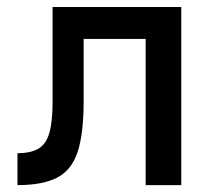

<svg xmlns="http://www.w3.org/2000/svg" viewBox="-20 -538 626 558"><path d="M30.8 0V-92.8Q69.8 -92.8 92 -106.2Q114.3 -119.6 123.5 -151.9Q132.8 -184.1 132.8 -241.2V-517.6H223.1V-244.6Q223.1 -150.4 205.8 -97.2Q188.5 -43.9 146.5 -22Q104.5 0 30.8 0ZM403.3 0V-517.6H506.8V0ZM158.2 -424.8V-517.6H488.8V-424.8Z"/></svg>

Font: Cascadia Code
Style: Regular
Weight: 400
Designer: Aaron Bell
Foundry: Saja Typeworks
Version: Version 2404.023